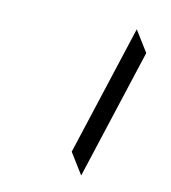

<svg xmlns="http://www.w3.org/2000/svg" viewBox="-121 -787 916 1029"><g transform="rotate(15 337.0 -272.0)"><path d="M592 -579 425 145 343 35 510 -689Z"/></g></svg>

Font: Miedinger
Style: Bold-Italic
Weight: 700
Italic angle: -13°
Version: Version 001.000